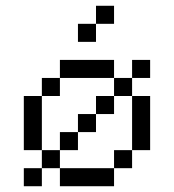

<svg xmlns="http://www.w3.org/2000/svg" viewBox="-20 -645 602 665"><path d="M62.5 -312.5V-125H125V-312.5ZM62.5 0H125V-62.5H62.5ZM125 -62.5H187.5V-125H125ZM125 -312.5H187.5V-375H125ZM187.5 0H375V-62.5H187.5ZM187.5 -125H250V-187.5H187.5ZM187.5 -375H375V-437.5H187.5ZM250 -187.5H312.5V-250H250ZM250 -500H312.5V-562.5H250ZM312.5 -250H375V-312.5H312.5ZM312.5 -562.5H375V-625H312.5ZM375 -62.5H437.5V-125H375ZM375 -312.5H437.5V-375H375ZM437.5 -125H500V-312.5H437.5ZM437.5 -375H500V-437.5H437.5Z"/></svg>

Font: ChillMoonMono
Style: Regular
Weight: 400
Designer: Warren2060
Foundry: ChillType
Version: Version 1.000;Glyphs 3.1.1 (3135)